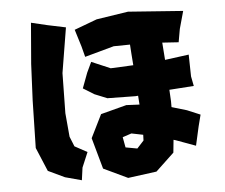

<svg xmlns="http://www.w3.org/2000/svg" viewBox="-53 -783 1035 882"><g transform="rotate(-5 464.5 -341.5)"><path d="M379.9 -506.8 357.4 -459 331.1 -388.7 381.8 -357.4 439.5 -334 568.4 -332 581.1 -333 584 -292 523.4 -294.9 404.3 -263.7 351.6 -157.2 391.6 -13.7 502.9 39.1 634.8 21.5 719.7 -58.6 725.6 -117.2 735.4 -114.3 826.2 -81.1 845.7 -168 859.4 -221.7 798.8 -247.1 729.5 -267.6V-294.9L726.6 -347.7L839.8 -355.5L831.1 -400.4L829.1 -501L718.8 -486.3L712.9 -566.4L788.1 -561.5L798.8 -622.1L821.3 -703.1L568.4 -721.7L421.9 -699.2L317.4 -660.2L341.8 -581.1L354.5 -532.2L489.3 -569.3L564.5 -570.3L567.4 -526.4L571.3 -474.6L466.8 -469.7ZM120.1 -710 104.5 -521.5 96.7 -353.5 91.8 -134.8 137.7 -25.4 213.9 10.7 290 31.2 297.9 -26.4 327.1 -95.7 269.5 -127 251 -172.9 241.2 -282.2 244.1 -466.8 278.3 -674.8 194.3 -692.4ZM588.9 -152.3 587.9 -126 556.6 -91.8 502.9 -101.6 494.1 -149.4 535.2 -163.1Z"/></g></svg>

Font: MaokenAssortedSans-Lite
Style: Lite
Weight: 400
Version: Version 1.400